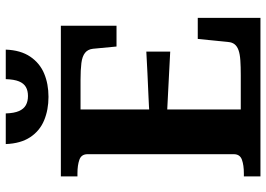

<svg xmlns="http://www.w3.org/2000/svg" viewBox="-152 -794 946 683"><g transform="rotate(-90 321.5 -453.0)"><path d="M599 -223V0H35V-59H46Q75 -59 94.5 -66Q114 -73 114 -95V-615Q114 -637 94.5 -644Q75 -651 46 -651H35V-710H571V-512H497L489 -596Q487 -614 474.5 -624Q462 -634 438 -637Q414 -640 379 -640H273V-70H395Q425 -70 447.5 -71.5Q470 -73 484 -78Q498 -83 505 -92Q512 -101 513 -114L524 -223ZM245 -394Q285 -397 324 -398.5Q363 -400 402 -402Q441 -404 479 -406V-321Q441 -323 402 -325Q363 -327 324 -329Q285 -331 245 -333ZM318 -754Q272 -754 234.5 -769.5Q197 -785 174.5 -819Q152 -853 150 -906H259Q260 -876 267.5 -859Q275 -842 288.5 -834.5Q302 -827 321 -827Q340 -827 353 -834.5Q366 -842 373 -859Q380 -876 381 -906H486Q484 -853 461 -819Q438 -785 401 -769.5Q364 -754 318 -754Z"/></g></svg>

Font: Roboto Serif 28pt SemiBold
Style: Regular
Weight: 600
Designer: Greg Gazdowicz
Foundry: Commercial Type
Version: Version 1.008